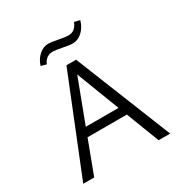

<svg xmlns="http://www.w3.org/2000/svg" viewBox="-196 -998 1073 1138"><g transform="rotate(-30 340.5 -429.0)"><path d="M278 -769Q230 -769 210 -721L173 -731Q186 -772 215 -797.5Q244 -823 278 -823Q296 -823 341.5 -814Q387 -805 407 -805Q455 -805 475 -858L513 -849Q500 -804 470.5 -777.5Q441 -751 406 -751Q384 -751 340 -760Q296 -769 278 -769ZM559 0 472 -226H203L118 0H43L308 -658H374L638 0ZM225 -285H449L336 -579Z"/></g></svg>

Font: EauTestInfant
Style: Regular
Weight: 400
Designer: Christian Thalmann (Catharsis Fonts)
Version: Version 0.001;PS 000.001;hotconv 1.0.88;makeotf.lib2.5.64775